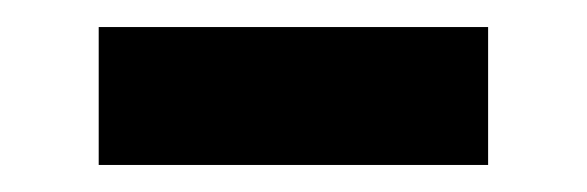

<svg xmlns="http://www.w3.org/2000/svg" viewBox="-20 -357 434 142"><path d="M53 -235V-337H341V-235Z"/></svg>

Font: Easer Grotesk
Style: Regular
Weight: 400
Designer: Boardeaser, Bonnie Shaver-Troup, Thomas Jockin
Foundry: Lexend
Version: Version 1.008;Glyphs 3.1.2 (3151)